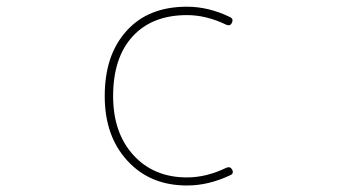

<svg xmlns="http://www.w3.org/2000/svg" viewBox="-20 -575 1040 581"><path d="M545.9 -13.7Q490.2 -13.7 445.3 -32.2Q400.4 -50.8 365.7 -88.4Q331.1 -126 314 -174.8Q296.9 -223.6 296.9 -284.2Q296.9 -346.7 313.5 -396.5Q330.1 -445.3 363.3 -481.9Q396.5 -518.6 441.9 -536.6Q487.3 -554.7 545.9 -554.7Q611.3 -554.7 675.8 -523.4Q683.6 -519.5 683.6 -513.7Q683.6 -509.8 681.6 -505.9Q676.8 -495.1 665 -500Q604.5 -529.3 545.9 -529.3Q440.4 -529.3 381.3 -464.8Q322.3 -400.4 322.3 -284.2Q322.3 -172.9 383.8 -105.5Q445.3 -38.1 545.9 -38.1Q604.5 -38.1 665 -67.4Q676.8 -72.3 682.6 -61.5Q684.6 -57.6 684.6 -54.7Q684.6 -47.9 676.8 -44.9Q611.3 -13.7 545.9 -13.7Z"/></svg>

Font: Rounded Mgen+ 1m thin
Style: Regular
Weight: 100
Designer: [Source Han Sans]
Ryoko NISHIZUKA  (kana & ideographs); Paul D. Hunt (Latin, Greek & Cyrillic); Wenlong ZHANG  (bopomofo
Version: Version 1.059.20150602